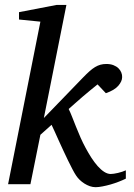

<svg xmlns="http://www.w3.org/2000/svg" viewBox="-20 -757 549 789"><path d="M497.1 -22.9Q484.4 -16.6 468 -10.3Q451.7 -3.9 434.6 1Q417.5 5.9 401.1 9Q384.8 12.2 373 12.2Q360.8 12.2 349.1 8.1Q337.4 3.9 326.9 -2.7Q316.4 -9.3 307.6 -17.8Q298.8 -26.4 293 -35.2Q286.1 -45.4 277.6 -61.8Q269 -78.1 259.5 -97.7Q250 -117.2 240.2 -138.4Q230.5 -159.7 221.4 -179.4Q212.4 -199.2 204.8 -216.3Q197.3 -233.4 191.9 -244.1L146 -203.1L105 0H13.2L146 -668L58.1 -676.8V-707L212.9 -736.8H252.9L160.2 -272L321.8 -439Q335.9 -453.6 347.7 -464.1Q359.4 -474.6 370.4 -481.2Q381.3 -487.8 392.6 -491Q403.8 -494.1 417 -494.1Q433.6 -494.1 446 -489.3Q458.5 -484.4 466.6 -476.6Q474.6 -468.8 478.5 -459Q482.4 -449.2 481.9 -439.9Q481.9 -422.9 466.1 -404.5Q450.2 -386.2 415 -374L380.9 -410.2Q367.2 -399.4 351.3 -386.2Q335.4 -373 319.3 -359.4Q303.2 -345.7 288.6 -332.5Q273.9 -319.3 262.2 -309.1Q268.6 -296.4 276.1 -277.3Q283.7 -258.3 292.2 -236.6Q300.8 -214.8 310.8 -192.1Q320.8 -169.4 332 -148.9Q343.3 -127.9 355.7 -108.6Q368.2 -89.4 381.3 -74.5Q394.5 -59.6 408.2 -50.8Q421.9 -42 435.1 -42Q440.4 -42 448.2 -43.2Q456.1 -44.4 464.8 -46.4Q473.6 -48.3 482.2 -51.3Q490.7 -54.2 497.1 -57.1Z"/></svg>

Font: Charis SIL Afr
Style: Italic
Weight: 400
Italic angle: -11°
Foundry: SIL International
Version: Version 5.000